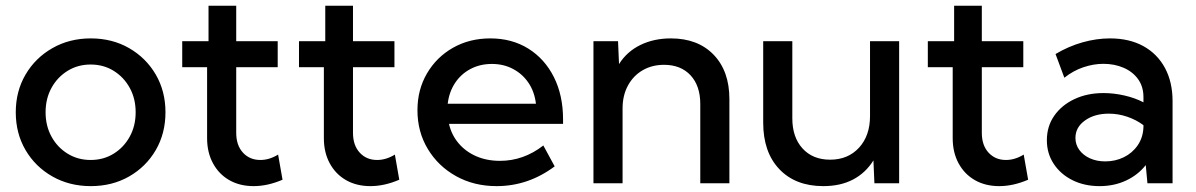

<svg xmlns="http://www.w3.org/2000/svg" viewBox="-20 -630 4111 660"><path d="M292 9.8Q218.8 9.8 160.2 -23.4Q101.6 -56.6 67.9 -114Q34.2 -171.4 34.2 -244.1Q34.2 -316.4 67.9 -373.8Q101.6 -431.2 160.2 -464.6Q218.8 -498 292 -498Q365.7 -498 423.8 -464.6Q481.9 -431.2 515.4 -373.8Q548.8 -316.4 548.8 -244.1Q548.8 -171.4 515.4 -114Q481.9 -56.6 423.8 -23.4Q365.7 9.8 292 9.8ZM291.5 -80.1Q335.9 -80.1 370.8 -101.8Q405.8 -123.5 426 -160.4Q446.3 -197.3 446.3 -244.1Q446.3 -291 426 -327.9Q405.8 -364.7 370.8 -386.5Q335.9 -408.2 291.5 -408.2Q247.6 -408.2 212.4 -386.5Q177.2 -364.7 157 -327.9Q136.7 -291 136.7 -244.1Q136.7 -197.3 157 -160.4Q177.2 -123.5 212.4 -101.8Q247.6 -80.1 291.5 -80.1Z M951.2 -12.2Q899.9 9.8 852.1 9.8Q804.2 9.8 768.3 -10.7Q732.4 -31.2 712.2 -68.6Q691.9 -106 691.9 -154.8V-398.9H606.4V-488.3H696.8V-610.4H792V-488.3H934.6V-398.9H792V-173.3Q792 -130.4 815.2 -105.2Q838.4 -80.1 875 -80.1Q905.8 -80.1 936 -98.6Z M1352.5 -12.2Q1301.3 9.8 1253.4 9.8Q1205.6 9.8 1169.7 -10.7Q1133.8 -31.2 1113.5 -68.6Q1093.3 -106 1093.3 -154.8V-398.9H1007.8V-488.3H1098.1V-610.4H1193.4V-488.3H1335.9V-398.9H1193.4V-173.3Q1193.4 -130.4 1216.6 -105.2Q1239.7 -80.1 1276.4 -80.1Q1307.1 -80.1 1337.4 -98.6Z M1886.7 -58.1Q1795.9 9.8 1687 9.8Q1609.4 9.8 1547.9 -24.4Q1486.3 -58.6 1450.7 -117.7Q1415 -176.8 1415 -251Q1415 -321.8 1447.8 -377.7Q1480.5 -433.6 1537.1 -465.8Q1593.8 -498 1665.5 -498Q1739.7 -498 1796.1 -462.9Q1852.5 -427.7 1884 -365Q1915.5 -302.2 1915.5 -219.7V-204.1H1523.4Q1532.2 -166 1556.4 -137.5Q1580.6 -108.9 1616.9 -93Q1653.3 -77.1 1698.7 -77.1Q1779.8 -77.1 1847.7 -129.9ZM1519 -273.4H1822.3Q1817.4 -314.5 1796.9 -345Q1776.4 -375.5 1743.9 -392.8Q1711.4 -410.2 1670.9 -410.2Q1629.9 -410.2 1597.2 -392.8Q1564.5 -375.5 1544.2 -344.7Q1523.9 -314 1519 -273.4Z M2487.3 0H2387.2V-272.5Q2387.2 -335 2353.8 -371.1Q2320.3 -407.2 2262.7 -407.2Q2221.7 -407.2 2189.5 -388.7Q2157.2 -370.1 2138.7 -336.2Q2120.1 -302.2 2120.1 -257.3V0H2020V-488.3H2104.5L2107.9 -409.7Q2134.8 -452.6 2181.2 -475.3Q2227.5 -498 2286.1 -498Q2378.9 -498 2433.1 -441.9Q2487.3 -385.7 2487.3 -289.6Z M3070.8 0H2985.8L2982.4 -78.6Q2955.6 -35.6 2912.4 -12.9Q2869.1 9.8 2810.1 9.8Q2714.4 9.8 2658.9 -48.6Q2603.5 -106.9 2603.5 -208.5V-488.3H2703.6V-223.1Q2703.6 -158.2 2738.8 -119.6Q2773.9 -81.1 2833.5 -81.1Q2895 -81.1 2932.9 -122.3Q2970.7 -163.6 2970.7 -231V-488.3H3070.8Z M3514.2 -12.2Q3462.9 9.8 3415 9.8Q3367.2 9.8 3331.3 -10.7Q3295.4 -31.2 3275.1 -68.6Q3254.9 -106 3254.9 -154.8V-398.9H3169.4V-488.3H3259.8V-610.4H3355V-488.3H3497.6V-398.9H3355V-173.3Q3355 -130.4 3378.2 -105.2Q3401.4 -80.1 3438 -80.1Q3468.8 -80.1 3499 -98.6Z M4010.7 0H3924.3L3918.5 -62.5Q3891.6 -28.3 3850.6 -9.3Q3809.6 9.8 3759.8 9.8Q3707.5 9.8 3666.5 -10.7Q3625.5 -31.2 3602.1 -66.9Q3578.6 -102.5 3578.6 -147.9Q3578.6 -195.8 3604 -232.2Q3629.4 -268.6 3673.3 -289.3Q3717.3 -310.1 3773.4 -310.1Q3808.6 -310.1 3845 -301.8Q3881.3 -293.5 3910.6 -278.3V-296.4Q3910.6 -332 3892.3 -357.7Q3874 -383.3 3842.5 -397Q3811 -410.6 3772.9 -410.6Q3739.3 -410.6 3704.3 -398.9Q3669.4 -387.2 3638.7 -362.8L3608.4 -444.3Q3652.8 -470.7 3700.9 -484.4Q3749 -498 3795.4 -498Q3861.8 -498 3909.9 -471.7Q3958 -445.3 3984.4 -396.7Q4010.7 -348.1 4010.7 -282.2ZM3779.3 -75.2Q3814 -75.2 3843.3 -89.6Q3872.6 -104 3890.9 -130.6Q3909.2 -157.2 3910.6 -192.9V-199.7Q3885.7 -218.3 3854.7 -228.8Q3823.7 -239.3 3791.5 -239.3Q3742.2 -239.3 3709.5 -215.8Q3676.8 -192.4 3676.8 -155.8Q3676.8 -132.8 3690.2 -114.5Q3703.6 -96.2 3726.8 -85.7Q3750 -75.2 3779.3 -75.2Z"/></svg>

Font: Kumbh Sans Medium
Style: Regular
Weight: 500
Version: Version 1.005